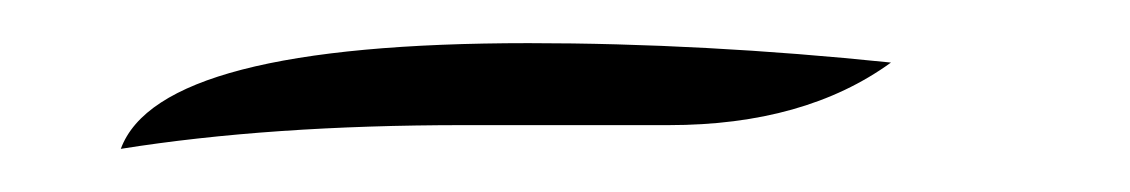

<svg xmlns="http://www.w3.org/2000/svg" viewBox="-20 -213 524 89"><path d="M36 -144Q54 -193 225 -193Q306 -193 393 -184Q353 -155 290 -155H195Q105 -155 36 -144Z"/></svg>

Font: DancingScriptRegular
Style: Regular
Weight: 400
Designer: Pablo Impallari
Foundry: Pablo Impallari. www.impallari.com
Version: Version 1.002